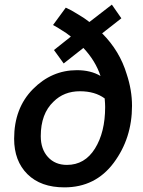

<svg xmlns="http://www.w3.org/2000/svg" viewBox="-20 -799 619 829"><path d="M258 10Q392 10 471 -96Q550 -202 550 -342Q550 -410 527 -479Q497 -579 421 -655L504 -720L463 -779L366 -704Q346 -720 317 -737Q287 -756 264 -766L209 -691Q228 -681 249 -667Q265 -658 286 -641L213 -583L255 -525L340 -592Q392 -537 414 -471Q372 -496 312 -496Q203 -496 122 -414Q41 -332 41 -200Q41 -104 98.5 -47Q156 10 258 10ZM269 -87Q218 -87 187 -121Q156 -155 156 -211Q156 -308 211 -360Q256 -405 325 -405Q390 -405 432 -374Q434 -350 434 -337Q434 -228 390 -157.5Q346 -87 269 -87Z"/></svg>

Font: Brisa Sans Medium
Style: Italic
Weight: 600
Italic angle: -8°
Designer: Dalton Maag Ltd
Foundry: Dalton Maag Ltd
Version: Version 1.101;July 10, 2019;FontCreator 11.5.0.2425 64-bit